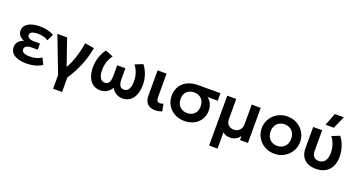

<svg xmlns="http://www.w3.org/2000/svg" viewBox="-50 -1561 4797 2571"><g transform="rotate(20 2348.0 -276.0)"><path d="M273 15Q167.5 15 104.8 -23.2Q42 -61.5 42 -137.5Q42 -178 65.8 -209.5Q89.5 -241 144 -259.5Q95 -279 74 -308.5Q53 -338 53 -374Q53 -419 82.2 -450.5Q111.5 -482 162.8 -498.2Q214 -514.5 278.5 -514.5Q337 -514.5 385.8 -503.8Q434.5 -493 482 -467.5L435.5 -373Q406.5 -393.5 369.2 -403.2Q332 -413 289.5 -413Q257 -413 231.2 -407.5Q205.5 -402 190.5 -389.5Q175.5 -377 175.5 -356.5Q175.5 -329 201.5 -314Q227.5 -299 271.5 -299H357V-211H275.5Q243.5 -211 220 -204.8Q196.5 -198.5 183.8 -185Q171 -171.5 171 -150.5Q171 -119 201.5 -103.8Q232 -88.5 286.5 -88.5Q334.5 -88.5 376.8 -100Q419 -111.5 452.5 -134.5L497.5 -44.5Q452 -14.5 396 0.2Q340 15 273 15Z M729.5 210V14.5L532 -500H671L818 -73.5L782.5 -95Q814.5 -145 842.5 -210.8Q870.5 -276.5 892 -353Q913.5 -429.5 925.5 -510L1057 -487.5Q1033.5 -351 981.2 -227.2Q929 -103.5 857.5 2V210Z M1332 15Q1267 15 1222.2 -17.2Q1177.5 -49.5 1154.5 -108Q1131.5 -166.5 1131.5 -245.5Q1131.5 -292.5 1141.8 -340Q1152 -387.5 1171.8 -432Q1191.5 -476.5 1220 -513.5L1331 -469Q1313.5 -446.5 1300.2 -421.2Q1287 -396 1278 -368.5Q1269 -341 1264.5 -312Q1260 -283 1260 -253Q1260 -185.5 1282 -144.2Q1304 -103 1348.5 -102.5Q1392.5 -102.5 1410.5 -134.2Q1428.5 -166 1428.5 -229.5V-378.5H1545.5V-229.5Q1545.5 -166 1563.5 -134.2Q1581.5 -102.5 1625.5 -102.5Q1647.5 -103 1664.2 -113.8Q1681 -124.5 1692 -144.2Q1703 -164 1708.5 -191.5Q1714 -219 1714 -253Q1714 -293 1706 -331Q1698 -369 1682.2 -404Q1666.5 -439 1643 -469L1753.5 -513.5Q1796.5 -458 1819.5 -389.5Q1842.5 -321 1842.5 -250.5Q1842.5 -191 1829.5 -142.2Q1816.5 -93.5 1790.8 -58.2Q1765 -23 1727.8 -4Q1690.5 15 1642 15Q1595 15 1553.5 -9.8Q1512 -34.5 1487 -79.5Q1462 -34.5 1420.5 -9.8Q1379 15 1332 15Z M2110 14Q2065.5 14 2031.8 -2.5Q1998 -19 1979.2 -53.2Q1960.5 -87.5 1960.5 -141V-500H2088.5V-170.5Q2088.5 -129.5 2100.8 -113Q2113 -96.5 2140.5 -96.5Q2150.5 -96.5 2162.2 -99.2Q2174 -102 2187 -107L2207 -3.5Q2181.5 4.5 2156.8 9.2Q2132 14 2110 14Z M2525.5 15Q2447.5 15 2386 -18.8Q2324.5 -52.5 2289 -111.5Q2253.5 -170.5 2253.5 -245.5Q2253.5 -300.5 2272.2 -347Q2291 -393.5 2327.5 -427.8Q2364 -462 2417.8 -481Q2471.5 -500 2542 -500H2856V-393H2711.5Q2752 -362 2770.2 -317.5Q2788.5 -273 2788.5 -225Q2788.5 -174.5 2769.8 -130.8Q2751 -87 2716.2 -54.2Q2681.5 -21.5 2633.2 -3.2Q2585 15 2525.5 15ZM2526.5 -97Q2568 -97 2599.8 -114.8Q2631.5 -132.5 2649.2 -165.2Q2667 -198 2667 -243.5Q2667 -312.5 2627.2 -351.5Q2587.5 -390.5 2524 -390.5Q2483 -390.5 2450.5 -373.8Q2418 -357 2399.2 -325.2Q2380.5 -293.5 2380.5 -247.5Q2380.5 -179 2421.2 -138Q2462 -97 2526.5 -97Z M2953 210V-500H3081V-213Q3081 -160 3112 -131Q3143 -102 3191.5 -102Q3222 -102 3247 -116.8Q3272 -131.5 3286.8 -157.5Q3301.5 -183.5 3301.5 -218V-500H3429.5V0H3316.5V-57Q3288.5 -20 3253 -2.5Q3217.5 15 3178 15Q3147 15 3120 6Q3093 -3 3073 -23.5V210Z M3808.5 15Q3728.5 15 3666.8 -21.2Q3605 -57.5 3570 -117.8Q3535 -178 3535 -250Q3535 -303 3555 -351Q3575 -399 3611.8 -435.8Q3648.5 -472.5 3698.5 -493.8Q3748.5 -515 3808.5 -515Q3888 -515 3949.8 -479Q4011.5 -443 4046.8 -382.5Q4082 -322 4082 -250Q4082 -197 4061.8 -149.2Q4041.5 -101.5 4005 -64.5Q3968.5 -27.5 3918.5 -6.2Q3868.5 15 3808.5 15ZM3808.5 -97Q3850.5 -97 3883.8 -115.8Q3917 -134.5 3936 -168.8Q3955 -203 3955 -250Q3955 -297 3936 -331.5Q3917 -366 3884 -384.5Q3851 -403 3808.5 -403Q3766 -403 3732.8 -384.5Q3699.5 -366 3680.8 -331.5Q3662 -297 3662 -250Q3662 -203 3681 -168.8Q3700 -134.5 3733 -115.8Q3766 -97 3808.5 -97Z M4402 15Q4322.5 15 4273 -13.2Q4223.5 -41.5 4200.5 -89Q4177.5 -136.5 4177.5 -195.5V-500H4305.5V-205.5Q4305.5 -152 4331 -124.8Q4356.5 -97.5 4402 -97.5Q4431 -98 4453 -109Q4475 -120 4489.5 -140.2Q4504 -160.5 4511.2 -189.2Q4518.5 -218 4518.5 -253Q4518.5 -293 4510.5 -331Q4502.5 -369 4486.8 -404Q4471 -439 4447.5 -469L4558 -513.5Q4601 -458 4624 -387Q4647 -316 4647 -245.5Q4647 -166.5 4618.8 -108Q4590.5 -49.5 4535.8 -17.5Q4481 14.5 4402 15ZM4323 -585 4390.5 -762H4519.5L4440 -585Z"/></g></svg>

Font: Geologica Cursive Medium
Style: Regular
Weight: 500
Designer: Sindre Bremnes, Frode Helland
Foundry: Monokrom Skriftforlag AS
Version: Version 1.010;gftools[0.9.28]